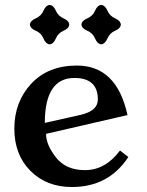

<svg xmlns="http://www.w3.org/2000/svg" viewBox="-20 -748 595 778"><path d="M271.5 9.8Q168.5 9.8 103.3 -55.7Q38.1 -121.1 38.1 -226.6Q38.1 -335 106.4 -408.7Q174.8 -482.4 291.5 -482.4Q453.1 -482.4 496.6 -281.7L166.5 -205.6Q166.5 -161.6 206.8 -110.1Q247.1 -58.6 324.2 -58.6Q407.2 -58.6 466.3 -138.2L500 -111.8Q420.4 9.8 271.5 9.8ZM161.6 -250 307.1 -282.7Q376.5 -298.8 376.5 -344.7Q376.5 -432.1 281.7 -432.1Q161.6 -432.1 161.6 -250ZM390.1 -568.4Q374.5 -569.8 365.2 -592Q356 -614.3 333.7 -623.5Q311.5 -632.8 310.1 -648.4Q311.5 -664.1 333.7 -673.6Q356 -683.1 365.2 -704.8Q374.5 -726.6 390.1 -728Q405.8 -726.6 415.3 -704.8Q424.8 -683.1 446.5 -673.6Q468.3 -664.1 469.7 -648.4Q468.3 -632.8 446.5 -623.5Q424.8 -614.3 415.3 -592Q405.8 -569.8 390.1 -568.4ZM181.2 -568.4Q165.5 -569.8 156.2 -592Q147 -614.3 124.8 -623.5Q102.5 -632.8 101.1 -648.4Q102.5 -664.1 124.8 -673.6Q147 -683.1 156.2 -704.8Q165.5 -726.6 181.2 -728Q196.8 -726.6 206.3 -704.8Q215.8 -683.1 237.5 -673.6Q259.3 -664.1 260.7 -648.4Q259.3 -632.8 237.5 -623.5Q215.8 -614.3 206.3 -592Q196.8 -569.8 181.2 -568.4Z"/></svg>

Font: Kelvinch
Style: Bold
Weight: 700
Designer: Paul James Miller
Foundry: High-Logic / Made with FontCreator
Version: Version 3.501;March 28, 2021;FontCreator 13.0.0.2683 64-bit